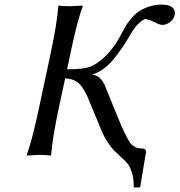

<svg xmlns="http://www.w3.org/2000/svg" viewBox="-20 -672 779 833"><path d="M595.2 -27.8Q617.2 -27.8 612.8 -7.8L587.9 141.1Q587.9 141.1 560.1 141.1Q561 104 552.5 77.4Q543.9 50.8 533.7 38.3Q523.4 25.9 502.4 6.8Q484.9 -8.8 473.9 -20Q462.9 -31.2 447.3 -54.7Q431.6 -78.1 419.9 -106.9L369.6 -228Q348.1 -284.7 324.7 -307.6Q301.3 -330.6 262.7 -332L234.4 -200.2Q207 -70.8 202.1 0L199.2 2.9Q182.6 0 148.9 0L96.2 2.9V0Q120.6 -67.9 148.4 -200.2L200.7 -444.8Q228 -574.2 232.9 -645L235.8 -647.9Q252.4 -645 286.1 -645L338.9 -647.9V-645Q314.5 -578.6 286.6 -444.8L271 -371.1Q349.6 -371.1 379.9 -386.2Q457 -425.3 511.7 -534.2Q519.5 -548.8 524.7 -558.1Q529.8 -567.4 545.9 -587.4Q562 -607.4 578.4 -619.6Q594.7 -631.8 621.8 -641.8Q648.9 -651.9 679.7 -651.9Q715.8 -651.9 729 -638.7Q742.2 -625.5 737.8 -606Q733.9 -588.4 717.5 -576.2Q701.2 -564 685.1 -564Q672.4 -564 648.7 -576.4Q625 -588.9 611.3 -588.9Q602.1 -588.9 582.8 -571.3Q563.5 -553.7 546.4 -522.9Q528.3 -492.2 515.4 -472.7Q502.4 -453.1 480 -424.1Q457.5 -395 432.1 -375.7Q406.7 -356.4 378.9 -348.1Q397.5 -348.1 413.6 -332.8Q429.7 -317.4 437.5 -294.9L486.3 -174.8Q523.9 -82.5 542.7 -55.2Q561.5 -27.8 595.2 -27.8Z"/></svg>

Font: Linux Biolinum O
Style: Italic
Weight: 400
Italic angle: -12°
Designer: Philipp H. Poll
Foundry: Philipp H. Poll
Version: Version 1.1.3